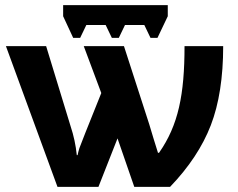

<svg xmlns="http://www.w3.org/2000/svg" viewBox="-20 -725 924 745"><path d="M597 -132H593C582 -168 569 -208 559 -243L461 -546H305L373 -364C319 -230 291 -159 288 -150C285 -141 283 -132 281 -123H278C274 -162 266 -199 254 -235L159 -546H3L203 0H362L436 -188L501 0H640C713 -76 766 -156 798 -239C830 -322 846 -425 846 -546H696C696 -358 672 -239 597 -132ZM631 -705H225V-662L264 -578H291L315 -628H390L414 -578H441L465 -628H540L564 -578H591L631 -662Z"/></svg>

Font: Passageway
Style: Regular
Weight: 700
Foundry: Ascender Corporation
Version: Version 1.11